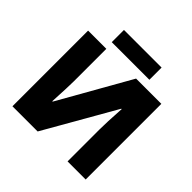

<svg xmlns="http://www.w3.org/2000/svg" viewBox="-218 -1083 1281 1281"><g transform="rotate(45 422.5 -443.0)"><path d="M77.1 -713.9H249V-407.2Q249 -358.4 241.2 -211.9H245.1L529.8 -713.9H768.1V0H597.2V-298.8Q597.2 -366.7 606 -502H602.1L314.9 0H77.1ZM243.2 -886.2H598.1V-771H243.2Z"/></g></svg>

Font: OpenSansExtrabold
Style: Regular
Weight: 800
Foundry: Ascender Corporation
Version: Version 1.10